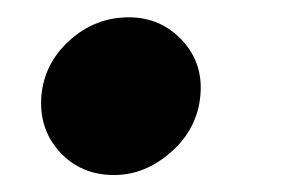

<svg xmlns="http://www.w3.org/2000/svg" viewBox="-20 -193 345 223"><path d="M112.6 10.3Q73.9 10.3 49.4 -16.5Q24.9 -43.3 28.1 -82Q31.6 -120 61.3 -146.5Q90.9 -172.9 129.6 -172.9Q166.5 -172.9 191.4 -146.3Q216.3 -119.7 212.7 -82Q209.2 -43.3 178.8 -16.5Q148.4 10.3 112.6 10.3Z"/></svg>

Font: Inter UI Extra Bold
Style: Italic
Weight: 800
Italic angle: 9.39999°
Designer: Rasmus Andersson
Foundry: rsms
Version: 3.2;8d6f07862